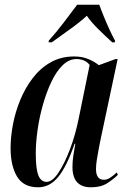

<svg xmlns="http://www.w3.org/2000/svg" viewBox="-20 -786 544 816"><path d="M142 10Q80 10 52.5 -35.5Q25 -81 25 -157Q25 -204 35 -257Q45 -310 66 -361Q87 -412 119 -454Q151 -496 195 -521Q239 -546 295 -546Q330 -546 356.5 -534.5Q383 -523 400 -509L471 -535H480L407 -191Q404 -176 399.5 -153Q395 -130 391.5 -107Q388 -84 388 -68Q388 -22 421 -22Q435 -22 448 -30.5Q461 -39 476 -53L481 -43Q463 -25 436 -7.5Q409 10 367 10Q288 10 288 -76Q288 -100 291.5 -123.5Q295 -147 300 -175H297Q263 -77 227 -33.5Q191 10 142 10ZM178 -13Q202 -13 228 -51.5Q254 -90 277.5 -152Q301 -214 315 -285L361 -510Q350 -524 335.5 -529.5Q321 -535 305 -535Q273 -535 246 -508.5Q219 -482 198 -437.5Q177 -393 162 -339.5Q147 -286 139.5 -232.5Q132 -179 132 -134Q132 -69 143 -41Q154 -13 178 -13ZM187 -613Q217 -646 249.5 -688.5Q282 -731 308 -766H402Q409 -746 421 -716.5Q433 -687 446 -659Q459 -631 469 -613L468 -606H457Q421 -639 394 -666Q367 -693 349 -719Q321 -693 280.5 -664Q240 -635 200 -606H187Z"/></svg>

Font: Noto Serif Display ExtraCondensed SemiBold
Style: Italic
Weight: 600
Width: 2
Italic angle: -12°
Designer: Monotype Design Team
Foundry: Monotype Imaging Inc.
Version: Version 2.009